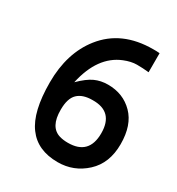

<svg xmlns="http://www.w3.org/2000/svg" viewBox="-144 -660 703 763"><g transform="rotate(30 207.0 -278.5)"><path d="M367.2 -480Q338.9 -482.9 312.5 -482.9Q286.1 -482.9 254.9 -470.2Q160.6 -432.1 131.3 -297.9Q165.5 -332 192.9 -344.5Q220.2 -356.9 252.9 -356.9Q322.8 -356.9 368.4 -310.5Q414.1 -264.2 414.1 -176.8Q414.1 -89.4 360.1 -39.6Q306.2 10.3 232.4 10.3Q139.6 10.3 93.8 -52.2Q47.4 -114.3 47.4 -249Q47.4 -383.8 116.2 -470.7Q193.4 -568.4 337.4 -568.4H350.6L367.2 -567.4ZM229.5 -76.7Q325.7 -76.7 325.7 -175.8Q325.7 -274.9 229.5 -272.9Q185.1 -272.9 162.1 -250.7Q139.2 -228.5 139.2 -176.8Q138.7 -96.7 191.4 -81.5Q208 -76.7 229.5 -76.7Z"/></g></svg>

Font: Keraleeyam
Style: Regular
Weight: 400
Designer: Hussain K. H.
Foundry: Swathanthra Malayalam Computing(SMC) http://smc.org.in
Version: Version 3.0.0+20221109